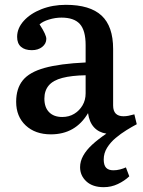

<svg xmlns="http://www.w3.org/2000/svg" viewBox="-20 -543 591 796"><path d="M410 233Q364 233 338 209Q312 185 312 150Q312 126 325 102.5Q338 79 362.5 56.5Q387 34 421 11Q389 6 369.5 -15.5Q350 -37 345 -74Q319 -30 280.5 -8Q242 14 191 14Q126 14 86.5 -23Q47 -60 47 -121Q47 -176 74.5 -210Q102 -244 165 -261.5Q228 -279 335 -284V-356Q335 -417 311 -443.5Q287 -470 235 -470Q209 -470 183 -462Q157 -454 144 -442Q159 -419 165.5 -404.5Q172 -390 172 -382Q172 -362 155 -348.5Q138 -335 112 -335Q83 -335 67 -349Q51 -363 51 -390Q51 -426 78.5 -456.5Q106 -487 152 -505Q198 -523 253 -523Q353 -523 401 -478.5Q449 -434 449 -340V-106Q449 -83 460 -72Q471 -61 492 -61Q502 -61 512.5 -63Q523 -65 537 -69L547 -28Q528 -18 504.5 -3.5Q481 11 459.5 29Q438 47 424 69.5Q410 92 410 118Q410 142 420 152.5Q430 163 450 163Q464 163 477.5 159.5Q491 156 502 151L516 188Q496 207 468.5 220Q441 233 410 233ZM238 -58Q266 -58 287.5 -71Q309 -84 322 -106Q335 -128 335 -156V-231Q277 -230 238.5 -220Q200 -210 182 -188.5Q164 -167 164 -134Q164 -98 183.5 -78Q203 -58 238 -58Z"/></svg>

Font: Literata 18pt Medium
Style: Regular
Weight: 500
Designer: Latin by Veronika Burian and Jose Scaglione. Greek by Irene Vlachou. Cyrillic by Vera Evstafieva.
Foundry: TypeTogether
Version: Version 3.103;gftools[0.9.29]